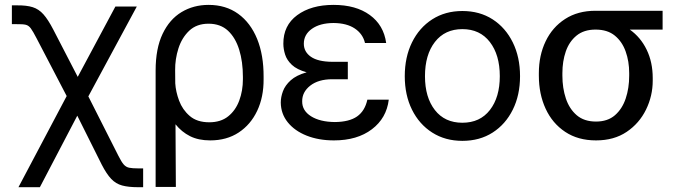

<svg xmlns="http://www.w3.org/2000/svg" viewBox="-20 -573 2813 797"><path d="M56.6 204.1 256.8 -174.3 131.8 -414.1Q117.2 -442.4 108.2 -454.8Q99.1 -467.3 86.9 -470.2Q74.7 -473.1 49.8 -472.7H29.3V-550.8H49.8Q90.3 -551.3 115.7 -543.2Q141.1 -535.2 160.4 -513.4Q179.7 -491.7 201.2 -450.2L302.7 -253.9L459 -545.9H547.9L346.7 -172.9L471.7 74.2Q483.9 98.6 493.4 109.6Q502.9 120.6 516.4 123.3Q529.8 126 553.7 126H574.2V204.1H553.7Q513.2 204.1 487.1 197Q460.9 189.9 441.7 169.7Q422.4 149.4 402.3 110.4L300.8 -92.8L145.5 204.1Z M626 203.1V-280.3Q626 -371.6 654.8 -432.1Q683.6 -492.7 733.4 -522.7Q783.2 -552.7 845.7 -552.7Q917.5 -552.7 968.8 -515.6Q1020 -478.5 1047.4 -411.4Q1074.7 -344.2 1074.2 -253.9V-244.1Q1074.7 -170.4 1047.6 -113Q1020.5 -55.7 970.7 -22.9Q920.9 9.8 852.5 9.8Q803.7 9.8 768.8 -7.8Q733.9 -25.4 708.5 -57.1L710 203.1ZM707.5 -227.1Q709.5 -192.9 723.4 -155.3Q737.3 -117.7 767.6 -91.6Q797.9 -65.4 848.6 -65.4Q896.5 -65.4 927.2 -90.1Q958 -114.7 973.1 -155.5Q988.3 -196.3 988.3 -244.1V-253.9Q988.3 -316.9 972.9 -366.7Q957.5 -416.5 926.3 -445.6Q895 -474.6 845.7 -474.6Q796.4 -474.6 765.6 -445.6Q734.9 -416.5 720.7 -372.1Q706.5 -327.6 707 -281.2Z M1423.8 -284.2V-244.1H1359.4Q1301.8 -244.1 1267.8 -217.5Q1233.9 -190.9 1234.4 -152.3Q1233.9 -113.8 1271.2 -90.3Q1308.6 -66.9 1370.1 -66.4Q1429.7 -66.9 1462.2 -89.6Q1494.6 -112.3 1504.9 -159.2H1593.8Q1584.5 -82.5 1523.7 -36.4Q1462.9 9.8 1366.2 9.8Q1302.7 9.8 1252.9 -10Q1203.1 -29.8 1174.6 -65.2Q1146 -100.6 1145.5 -147.5Q1145.5 -169.9 1154.5 -194.3Q1163.6 -218.8 1186.8 -239.7Q1210 -260.7 1252.9 -272.9Q1212.4 -284.2 1191.7 -303.7Q1170.9 -323.2 1163.6 -346.4Q1156.2 -369.6 1156.2 -391.6Q1155.8 -467.3 1213.6 -510Q1271.5 -552.7 1364.3 -552.7Q1457.5 -552.7 1515.1 -510.7Q1572.8 -468.8 1583 -394.5H1495.1Q1486.3 -432.1 1452.9 -454.6Q1419.4 -477.1 1364.3 -477.5Q1308.1 -477.1 1274.7 -453.4Q1241.2 -429.7 1241.2 -391.6Q1241.2 -357.9 1270.5 -337.4Q1299.8 -316.9 1359.4 -316.4H1423.8Z M1899.4 11.7Q1828.1 11.7 1774.2 -22.7Q1720.2 -57.1 1690.2 -117.7Q1660.2 -178.2 1660.2 -256.8Q1660.2 -335.9 1690.2 -397Q1720.2 -458 1774.2 -492.7Q1828.1 -527.3 1899.4 -527.3Q1971.2 -527.3 2024.9 -492.7Q2078.6 -458 2108.6 -397Q2138.7 -335.9 2138.7 -256.8Q2138.7 -178.2 2108.6 -117.7Q2078.6 -57.1 2024.9 -22.7Q1971.2 11.7 1899.4 11.7ZM1899.4 -63.5Q1972.7 -63.5 2013.7 -116.5Q2054.7 -169.4 2054.7 -256.8Q2054.7 -345.2 2013.4 -398.7Q1972.2 -452.1 1899.4 -452.1Q1826.7 -452.1 1785.4 -398.9Q1744.1 -345.7 1744.1 -256.8Q1744.1 -168.9 1785.2 -116.2Q1826.2 -63.5 1899.4 -63.5Z M2216.8 -258.8V-269.5Q2216.8 -342.8 2244.9 -401.4Q2272.9 -460 2325.7 -494.1Q2378.4 -528.3 2452.1 -528.3H2730.5V-450.2H2594.2Q2639.2 -418.5 2664.3 -366.7Q2689.5 -314.9 2689.5 -249V-238.3Q2689.5 -174.8 2661.6 -117.9Q2633.8 -61 2581.3 -25.6Q2528.8 9.8 2454.1 9.8Q2379.4 9.8 2326.2 -25.6Q2272.9 -61 2244.9 -121.8Q2216.8 -182.6 2216.8 -258.8ZM2314.5 -269.5V-258.8Q2314.5 -207.5 2328.9 -164.3Q2343.3 -121.1 2374 -94.7Q2404.8 -68.4 2454.1 -68.4Q2502.4 -68.4 2532.7 -94.7Q2563 -121.1 2577.4 -164.3Q2591.8 -207.5 2591.8 -258.8V-269.5Q2591.8 -318.4 2577.1 -359.4Q2562.5 -400.4 2532 -425.3Q2501.5 -450.2 2452.1 -450.2Q2403.8 -450.2 2373.3 -425.3Q2342.8 -400.4 2328.6 -359.4Q2314.5 -318.4 2314.5 -269.5Z"/></svg>

Font: Inter Display
Style: Regular
Weight: 400
Designer: Rasmus Andersson
Foundry: rsms
Version: Version 4.000;git-37864ae